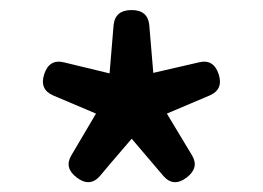

<svg xmlns="http://www.w3.org/2000/svg" viewBox="-20 -821 524 382"><path d="M122 -512 171 -595 86 -631Q58 -643 68 -673.5Q78 -704 107 -697L198 -675L206 -771Q209 -801 242 -801Q274 -801 277 -771L285 -676L376 -697Q405 -704 415 -673.5Q425 -643 397 -631L312 -595L362 -512Q377 -487 351 -467.5Q325 -448 305 -471L242 -545L200 -496L179 -471Q159 -448 133 -467.5Q107 -487 122 -512Z"/></svg>

Font: GenSenRounded TW M
Style: Regular
Weight: 500
Version: Version 1.501;PS 1;hotconv 16.6.51;makeotf.lib2.5.65220